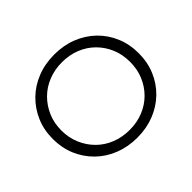

<svg xmlns="http://www.w3.org/2000/svg" viewBox="-155 -931 1162 1162"><g transform="rotate(-45 425.5 -350.0)"><path d="M425 6Q346 6 278.5 -20.5Q211 -47 161.5 -95.5Q112 -144 84.5 -208.5Q57 -273 57 -350Q57 -427 84.5 -491.5Q112 -556 161.5 -604.5Q211 -653 278 -679.5Q345 -706 425 -706Q504 -706 571 -679.5Q638 -653 687.5 -605Q737 -557 764.5 -492Q792 -427 792 -350Q792 -273 764.5 -208Q737 -143 687.5 -95Q638 -47 571 -20.5Q504 6 425 6ZM425 -60Q488 -60 541.5 -81.5Q595 -103 634.5 -142.5Q674 -182 696 -234.5Q718 -287 718 -350Q718 -413 696 -465.5Q674 -518 634.5 -557.5Q595 -597 541.5 -618.5Q488 -640 425 -640Q362 -640 308 -618.5Q254 -597 214.5 -557.5Q175 -518 152.5 -465.5Q130 -413 130 -350Q130 -288 152.5 -235Q175 -182 214.5 -142.5Q254 -103 308 -81.5Q362 -60 425 -60Z"/></g></svg>

Font: MOST Montserrat
Style: Regular
Weight: 400
Designer: Julieta Ulanovsky
Foundry: Julieta Ulanovsky
Version: Version 8.000;March 11, 2024;FontCreator 15.0.0.2926 64-bit